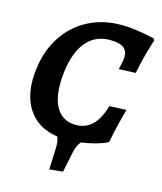

<svg xmlns="http://www.w3.org/2000/svg" viewBox="-123 -744 863 1022"><g transform="rotate(15 308.5 -233.0)"><path d="M468 -220 561 -224Q556 -207 541 -148Q526 -89 517 -37L505 -29Q501 -27 483.5 -20.5Q466 -14 436.5 -6.5Q407 1 372 6Q353 26 344 65L320 181L246 188L251 70Q252 29 242 8Q144 -6 90.5 -73.5Q37 -141 37 -250Q37 -281 41 -308Q53 -412 104 -490.5Q155 -569 236 -611.5Q317 -654 418 -654Q455 -654 496.5 -648.5Q538 -643 566.5 -637Q595 -631 603 -629L608 -619Q606 -612 597.5 -585.5Q589 -559 578 -516.5Q567 -474 558 -427L465 -423Q466 -428 470.5 -445.5Q475 -463 477 -481Q478 -486 478 -494Q478 -529 454.5 -545Q431 -561 380 -561Q301 -561 251.5 -503Q202 -445 188 -332Q184 -300 184 -266Q184 -175 219.5 -126Q255 -77 320 -77Q375 -77 411 -112Q447 -147 468 -220Z"/></g></svg>

Font: Alegreya SC
Style: Bold Italic
Weight: 700
Italic angle: -7°
Designer: Juan Pablo del Peral
Foundry: Huerta Tipografica
Version: Version 2.007; ttfautohint (v1.6)